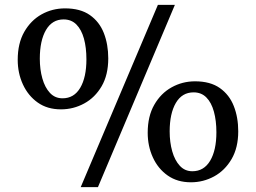

<svg xmlns="http://www.w3.org/2000/svg" viewBox="-20 -771 1055 791"><path d="M312.5 0 630.5 -751H700.5L383.5 0ZM231 -320.5Q175 -320.5 135.5 -348.5Q96 -376.5 74.5 -423Q53 -469.5 53 -524.5Q53 -592.5 80 -639.8Q107 -687 151.2 -711.8Q195.5 -736.5 248 -736.5Q311 -736.5 350.2 -709Q389.5 -681.5 407.8 -634.8Q426 -588 426 -530.5Q426 -462.5 398.8 -415.8Q371.5 -369 327 -344.8Q282.5 -320.5 231 -320.5ZM237.5 -366Q285 -366 310.5 -409.2Q336 -452.5 336 -526.5Q336 -575 325.8 -612Q315.5 -649 294.8 -670Q274 -691 242 -691Q195 -691 169.5 -647.5Q144 -604 144 -529Q144 -485 154.5 -447.8Q165 -410.5 185.8 -388.2Q206.5 -366 237.5 -366ZM766.5 -20Q710.5 -20 670.8 -48Q631 -76 609.8 -122.5Q588.5 -169 588.5 -224Q588.5 -292 615.5 -339.2Q642.5 -386.5 687 -411.2Q731.5 -436 783.5 -436Q846.5 -436 885.8 -408.2Q925 -380.5 943.2 -334Q961.5 -287.5 961.5 -230Q961.5 -162.5 934 -115.5Q906.5 -68.5 862 -44.2Q817.5 -20 766.5 -20ZM772.5 -65.5Q820 -65.5 845.8 -108.8Q871.5 -152 871.5 -226Q871.5 -274 861.2 -311.2Q851 -348.5 830.2 -369.5Q809.5 -390.5 777.5 -390.5Q730 -390.5 704.5 -347Q679 -303.5 679 -229.5Q679 -185 689.5 -147.8Q700 -110.5 720.8 -88Q741.5 -65.5 772.5 -65.5Z"/></svg>

Font: Merriweather 48pt
Style: Regular
Weight: 400
Version: Version 2.100